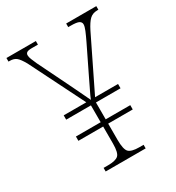

<svg xmlns="http://www.w3.org/2000/svg" viewBox="-172 -821 852 927"><g transform="rotate(-30 254.5 -357.0)"><path d="M145 0V-20H170Q212 -20 227.5 -34Q243 -48 243 -99V-194H105V-218H243V-312H105V-336H231L79 -640Q61 -672 47.5 -683Q34 -694 11 -694H4V-714H168V-694H134Q114 -694 106.5 -689Q99 -684 99 -674Q99 -664 104.5 -650.5Q110 -637 118 -619L194 -464Q210 -432 226 -398Q242 -364 256 -335Q263 -353 276.5 -380Q290 -407 304 -437L377 -587Q391 -616 399.5 -636.5Q408 -657 408 -669Q408 -681 396.5 -687.5Q385 -694 349 -694H337V-714H505V-694H499Q473 -694 456.5 -678.5Q440 -663 421 -625L280 -336H408V-312H271V-218H408V-194H271V-104Q271 -50 286 -35Q301 -20 344 -20H368V0Z"/></g></svg>

Font: Noto Serif Tamil SemiCondensed Thin
Style: Italic
Weight: 100
Width: 4
Italic angle: -12°
Designer: Indian Type Foundry, Tom Grace, and the Monotype Design Team
Foundry: Monotype Imaging Inc.
Version: Version 2.003; ttfautohint (v1.8.4.7-5d5b)